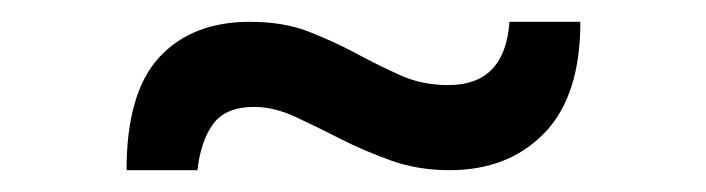

<svg xmlns="http://www.w3.org/2000/svg" viewBox="-20 -411 647 176"><path d="M96 -255Q96 -326 126 -358.5Q156 -391 209 -391Q240 -391 263 -382Q286 -373 306.5 -362Q327 -351 347 -342Q367 -333 391 -333Q443 -333 447 -391H512Q512 -323 479 -289Q446 -255 392 -255Q363 -255 338 -264Q313 -273 291.5 -284Q270 -295 250.5 -304Q231 -313 213 -313Q187 -313 175.5 -297.5Q164 -282 161 -255H96Z"/></svg>

Font: Tilda Sans Semibold
Style: Regular
Weight: 600
Designer: ParaType Ltd
Foundry: ParaType Ltd
Version: Version 1.009